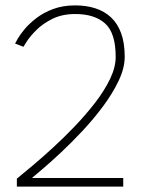

<svg xmlns="http://www.w3.org/2000/svg" viewBox="-20 -692 563 712"><path d="M259 -640Q211 -640 175.2 -622.5Q139.5 -605 115.8 -581.5Q92 -558 80 -539.2Q68 -520.5 67 -518.5L36 -530.5Q37 -533 45.5 -548Q54 -563 71.2 -583.8Q88.5 -604.5 114.8 -624.8Q141 -645 177 -658.5Q213 -672 259 -672Q300 -672 333.5 -661.2Q367 -650.5 391.5 -627.8Q416 -605 429.2 -568.8Q442.5 -532.5 442.5 -481.5Q442.5 -440 420.2 -393Q398 -346 362.5 -298.2Q327 -250.5 285.8 -206.5Q244.5 -162.5 205.5 -126Q166.5 -89.5 137.5 -65Q108.5 -40.5 98.5 -32H437V0H42.5V-29.5Q64.5 -47.5 99.8 -77Q135 -106.5 176.5 -144.5Q218 -182.5 258.8 -225.2Q299.5 -268 333.8 -312.5Q368 -357 388.5 -400Q409 -443 409 -481Q409 -569.5 370 -604.8Q331 -640 259 -640Z"/></svg>

Font: League Spartan Thin Thin
Style: Regular
Weight: 250
Version: Version 2.002